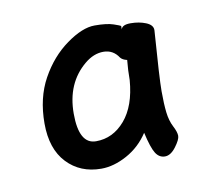

<svg xmlns="http://www.w3.org/2000/svg" viewBox="-45 -797 410 378"><g transform="rotate(-10 160.0 -608.0)"><path d="M215 -630Q215 -650 217 -670Q208 -672 204 -677Q193 -694 173.5 -694Q154 -694 136 -679Q95 -645 95 -584Q95 -523 129 -523Q163 -523 187 -551Q211 -579 215 -630ZM217 -731Q219 -740 236 -740Q253 -740 266.5 -734.5Q280 -729 280 -719V-718Q273 -623 273 -597.5Q273 -572 275 -555Q277 -538 283.5 -525.5Q290 -513 290 -505.5Q290 -498 279.5 -484Q269 -470 257.5 -470Q246 -470 239 -481Q232 -492 225 -523Q208 -497 181.5 -482.5Q155 -468 130 -468Q88 -468 61.5 -496Q35 -524 35 -575Q35 -626 56 -664Q77 -702 109 -725Q141 -748 165.5 -748Q190 -748 203 -743.5Q216 -739 217 -738Z"/></g></svg>

Font: LXGW WenKai
Style: Regular
Weight: 400
Designer: LXGW / Fontworks Inc.
Foundry: LXGW / Fontworks Inc.
Version: Version 1.520; June 14, 2025